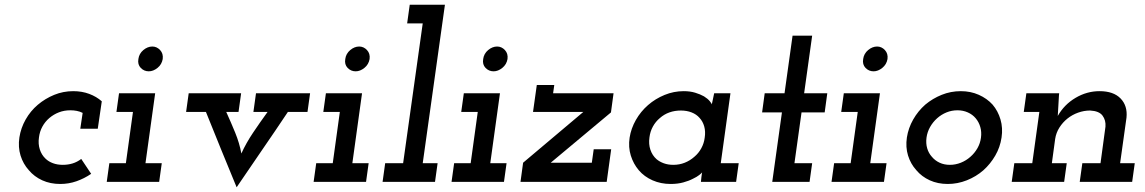

<svg xmlns="http://www.w3.org/2000/svg" viewBox="-20 -770 4849 813"><path d="M366 -34 324 -97Q307 -84 287.5 -78Q268 -72 246 -72Q222.9 -72 204.3 -78.9Q185.8 -85.7 173 -98Q156 -114 148.5 -137.5Q141 -161 145 -188Q148 -213 159.5 -234Q171 -255 189.1 -270.4Q207.3 -285.8 229.6 -294.4Q252 -303 278 -303Q292 -303 305 -300.5Q318 -298 330 -292L320 -225H394L411 -341Q388.5 -361 357.7 -372.5Q327 -384 290 -384Q247.6 -384 209.3 -368.3Q171.1 -352.6 140 -326.3Q109 -300 88.6 -264Q68.2 -228 62.1 -188Q56 -147 67 -111.4Q78 -75.9 102 -49.4Q125 -22 158.9 -6.5Q192.9 9 235 9Q271 9 303.8 -2.5Q336.7 -14 366 -34Z M443 -79 432 0H654L665 -79H596L637 -375H484L473 -296H543L513 -79ZM566 -520Q562 -497 576 -482.5Q590 -468 610 -468Q629 -468 647 -482.5Q665 -497 669 -520Q672 -543 658 -558Q644 -573 625 -573Q605 -573 587 -558Q569 -543 566 -520Z M779 -375 768 -296H852Q884 -216 916.5 -136.5Q949 -57 982 23Q1036 -57 1090.5 -136Q1145 -215 1199 -296H1282L1293 -375H1064L1053 -296H1113Q1081 -252 1051.5 -208Q1022 -164 1002 -120Q994 -164 976 -208Q958 -252 938 -296H990L1001 -375Z M1319 -79 1308 0H1530L1541 -79H1472L1513 -375H1360L1349 -296H1419L1389 -79ZM1442 -520Q1438 -497 1452 -482.5Q1466 -468 1486 -468Q1505 -468 1523 -482.5Q1541 -497 1545 -520Q1548 -543 1534 -558Q1520 -573 1501 -573Q1481 -573 1463 -558Q1445 -543 1442 -520Z M1611 -79 1600 0H1822L1833 -79H1770L1864 -750H1715L1704 -671H1770L1687 -79Z M1903 -79 1892 0H2114L2125 -79H2056L2097 -375H1944L1933 -296H2003L1973 -79ZM2026 -520Q2022 -497 2036 -482.5Q2050 -468 2070 -468Q2089 -468 2107 -482.5Q2125 -497 2129 -520Q2132 -543 2118 -558Q2104 -573 2085 -573Q2065 -573 2047 -558Q2029 -543 2026 -520Z M2568 -138H2494L2486 -81H2312L2567 -294L2578 -375H2322L2327 -410H2253L2237 -296H2450L2195 -81L2184 0H2549Z M2646 -187Q2640 -147 2651 -111.5Q2662 -76 2685 -49Q2708 -22 2743 -6.5Q2778 9 2820 9Q2849 9 2873 2.5Q2897 -4 2914 -13Q2931 -21 2941 -29Q2951 -37 2953 -40Q2952 -35 2951.5 -31Q2951 -27 2950 -20L2948 0H3097L3108 -79H3032L3073 -375H3004Q3002 -363 2999 -351Q2996 -339 2994 -328Q2994 -331 2985.5 -341.5Q2977 -352 2961 -362Q2945 -371 2923.5 -377.5Q2902 -384 2875 -384Q2833 -384 2794 -368Q2755 -352 2724 -325Q2693 -298 2672.5 -262Q2652 -226 2646 -187ZM2730 -188Q2733 -213 2744.5 -234Q2756 -255 2774 -270Q2792 -286 2814.5 -294Q2837 -302 2863 -302Q2888 -302 2908.5 -294Q2929 -286 2942 -271Q2956 -256 2962 -234.5Q2968 -213 2964 -187Q2961 -163 2949.5 -142Q2938 -121 2920 -106Q2902 -90 2879.5 -81Q2857 -72 2831 -72Q2809 -72 2791 -78.5Q2773 -85 2760 -96Q2742 -112 2734 -136Q2726 -160 2730 -188Z M3336 -619 3302 -375H3218L3207 -294H3291L3250 0H3408L3419 -79H3344L3374 -294H3472L3483 -375H3385L3419 -619Z M3512 -79 3501 0H3723L3734 -79H3665L3706 -375H3553L3542 -296H3612L3582 -79ZM3635 -520Q3631 -497 3645 -482.5Q3659 -468 3679 -468Q3698 -468 3716 -482.5Q3734 -497 3738 -520Q3741 -543 3727 -558Q3713 -573 3694 -573Q3674 -573 3656 -558Q3638 -543 3635 -520Z M3820.1 -188Q3814 -147 3825 -111.4Q3836 -75.9 3860 -49.4Q3883 -22 3917 -6.5Q3951 9 3993.3 9Q4034.6 9 4073.8 -6.5Q4113 -22 4144 -49Q4174 -76 4194.4 -111.3Q4214.9 -146.6 4221 -188Q4227 -228 4216.5 -264Q4206 -300 4183 -327Q4159.5 -353 4124.7 -368.5Q4090 -384 4048.5 -384Q4005.9 -384 3967.5 -368.5Q3929.1 -353 3898 -327Q3867.3 -300 3846.8 -264Q3826.3 -228 3820.1 -188ZM3903.2 -187.3Q3906.4 -210.9 3918.2 -232Q3930.1 -253.1 3948 -269.1Q3965.9 -285.1 3988 -294.1Q4010 -303 4034.3 -303Q4058 -303 4078.1 -294Q4098.2 -285.1 4111.6 -269Q4125 -253 4131 -232Q4137 -211 4133.8 -187.3Q4130.7 -163 4118.7 -142.2Q4106.7 -121.4 4089 -106Q4071.1 -90 4048.5 -81Q4025.8 -72 4002.2 -72Q3978 -72 3958.7 -81Q3939.3 -90 3926 -106Q3912 -121.4 3906 -142.2Q3900 -163 3903.2 -187.3Z M4563 -79 4552 0H4774L4785 -79H4723L4750 -272Q4755 -322 4725 -353Q4695 -384 4636 -384Q4582 -384 4534 -355.5Q4486 -327 4459 -279Q4461 -303 4461.5 -322.5Q4462 -342 4464 -366L4465 -375H4326L4315 -296H4381L4351 -79H4275L4264 0H4486L4497 -79H4434L4448 -182Q4452 -208 4466 -230Q4480 -252 4500 -268Q4520 -284 4545 -293Q4570 -302 4596 -302Q4634 -300 4648.5 -280.5Q4663 -261 4661 -234L4640 -79Z"/></svg>

Font: Josefin Slab Thin
Style: Italic
Weight: 100
Italic angle: -12°
Designer: Santiago Orozco
Foundry: Typemade
Version: Version 2.000